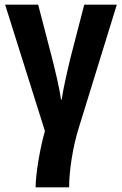

<svg xmlns="http://www.w3.org/2000/svg" viewBox="-20 -565 524 825"><path d="M482 -545H342L283 -317C267 -251 251 -179 245 -137H242C236 -185 217 -263 202 -322L144 -545H2L173 -2C152 71 133 184 133 240H277C277 168 293 66 318 -14Z"/></svg>

Font: Noto Sans Display SemiCondensed
Style: Bold
Weight: 700
Width: 4
Designer: Monotype Design Team
Foundry: Monotype Imaging Inc.
Version: Version 1.900